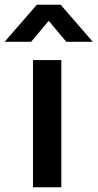

<svg xmlns="http://www.w3.org/2000/svg" viewBox="-60 -795 414 815"><path d="M-40.3 -617.5 96.3 -775H197.3L334 -617.5H221.5L146.8 -706.7L72.2 -617.5ZM80 0V-540H200.3V0Z"/></svg>

Font: Hauora
Style: Regular
Weight: 400
Designer: Wayne Shih
Foundry: WCYS
Version: Version 1.001